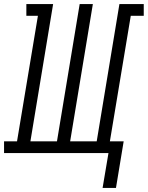

<svg xmlns="http://www.w3.org/2000/svg" viewBox="-60 -755 729 947"><path d="M446 172 475 0H-40V-58H24L127 -677H70V-735H202L90 -58H221L333 -735H398L286 -58H417L529 -735H649V-677H585L482 -58H550L512 172Z"/></svg>

Font: Iosevka Slab LtExObl
Style: Regular
Weight: 300
Width: 7
Italic angle: -9°
Monospace: yes
Designer: Belleve Invis
Foundry: Belleve Invis
Version: Version 11.1.0; ttfautohint (v1.8.3)